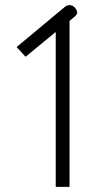

<svg xmlns="http://www.w3.org/2000/svg" viewBox="-20 -730 387 751"><path d="M198 -605 80 -508 45 -546 230 -700Q241 -710 253 -710Q263 -710 272 -701Q282 -689 282 -681Q282 -674 273 -666L252 -648V1H198Z"/></svg>

Font: Niramit ExtraLight
Style: Regular
Weight: 200
Designer: Katatrad Aksorn Co.,Ltd.
Foundry: Cadson Demak Co.,Ltd.
Version: Version 1.000; ttfautohint (v1.6)